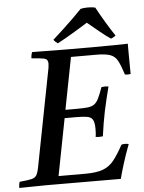

<svg xmlns="http://www.w3.org/2000/svg" viewBox="-72 -956 754 1004"><g transform="rotate(-5 305.0 -453.5)"><path d="M-12 1Q-12 -6 -11 -15Q-10 -24 -7 -31Q36 -35 55.5 -39.5Q75 -44 83 -58.5Q91 -73 97 -107L189 -581Q193 -599 195 -612Q197 -625 197 -633Q197 -656 179.5 -660.5Q162 -665 110 -669Q111 -677 112 -684.5Q113 -692 117 -701Q136 -701 167.5 -700.5Q199 -700 236 -699.5Q273 -699 306 -699H443Q504 -699 547.5 -699.5Q591 -700 619 -701V-657Q619 -630 619.5 -602Q620 -574 620 -542Q604 -539 590 -542Q575 -589 562 -614Q549 -639 524.5 -648.5Q500 -658 451 -658H317L264 -385H325Q361 -385 382 -387.5Q403 -390 416 -399.5Q429 -409 439 -429.5Q449 -450 462 -487Q481 -490 499 -487Q492 -460 483.5 -425Q475 -390 469 -361Q463 -332 457 -297Q451 -262 447 -230Q427 -227 409 -230Q411 -241 411.5 -253Q412 -265 412 -273Q412 -307 403 -321Q394 -335 373.5 -338.5Q353 -342 316 -342H256L198 -43H340Q397 -43 431 -55.5Q465 -68 489 -98Q513 -128 540 -178Q559 -183 578 -178Q556 -119 542.5 -75Q529 -31 521 0Q423 0 323 -0.5Q223 -1 126 -1Q98 -1 57.5 0Q17 1 -12 1ZM415 -829Q389 -813 358 -794Q327 -775 299 -759Q271 -743 255 -735Q242 -743 233 -755Q260 -779 289.5 -806.5Q319 -834 345.5 -860Q372 -886 389 -904Q403 -908 427 -908Q451 -908 466 -904Q487 -865 512.5 -822.5Q538 -780 559 -749Q547 -740 534 -735Q511 -750 477.5 -777.5Q444 -805 415 -829Z"/></g></svg>

Font: Tiro Bangla
Style: Italic
Weight: 400
Italic angle: -11°
Designer: Bangla: John Hudson & Fiona Ross, assisted by Neelakash Kshetrimayum. Latin: John Hudson with Paul Hanslow, assisted by 
Foundry: Tiro Typeworks Ltd.
Version: Version 1.60